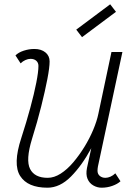

<svg xmlns="http://www.w3.org/2000/svg" viewBox="-20 -860 640 894"><path d="M76 -565 52 -602Q66 -616 90.5 -624Q115 -632 140 -632Q172 -632 191.5 -616Q211 -600 211 -574Q211 -546 200.5 -491.5Q190 -437 172 -365Q154 -293 129 -213Q99 -115 120 -73.5Q141 -32 202 -32Q232 -32 262.5 -51.5Q293 -71 321 -104Q349 -137 373 -176Q397 -215 414 -255.5Q431 -296 438 -330L499 -618H550L436 -85Q435 -80 434.5 -74.5Q434 -69 434 -65Q434 -50 444.5 -41Q455 -32 471 -32Q482 -32 494.5 -37.5Q507 -43 517 -53L541 -16Q527 -3 503 5.5Q479 14 453 14Q433 14 414.5 3.5Q396 -7 387.5 -27.5Q379 -48 385 -78L405 -170Q362 -90 310.5 -38Q259 14 201 14Q109 14 74 -40.5Q39 -95 79 -217Q103 -291 121 -357.5Q139 -424 149 -475Q159 -526 159 -553Q159 -568 149 -577Q139 -586 122 -586Q111 -586 98.5 -580.5Q86 -575 76 -565ZM362 -687 335 -722 493 -840 520 -805Z"/></svg>

Font: Victor Mono Thin Thin
Style: Italic
Weight: 250
Italic angle: -12°
Monospace: yes
Version: Version 1.561;gftools[0.9.30]